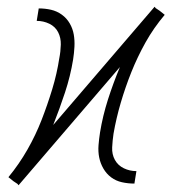

<svg xmlns="http://www.w3.org/2000/svg" viewBox="-20 -545 540 570"><path d="M35 5 32 1 20 -7 5 -19Q37 -58 61.5 -101Q86 -144 103.5 -189Q121 -234 135 -280Q149 -326 156 -372Q160 -392 160.5 -412.5Q161 -433 152.5 -449.5Q144 -466 126.5 -474.5Q109 -483 89 -483L95 -520Q114 -520 131.5 -516Q149 -512 163.5 -501.5Q178 -491 187 -475.5Q196 -460 199 -442.5Q202 -425 201 -406Q200 -387 197 -368Q189 -319 173 -270.5Q157 -222 138 -174L439 -525L442 -521L454 -513L469 -501Q436 -462 412 -419Q388 -376 370 -331Q352 -286 338.5 -240Q325 -194 317 -148Q314 -128 313 -107.5Q312 -87 321 -70.5Q330 -54 347.5 -45.5Q365 -37 385 -37L379 0Q360 0 342 -4Q324 -8 310 -18.5Q296 -29 287 -44.5Q278 -60 274.5 -77.5Q271 -95 272.5 -114Q274 -133 277 -152Q285 -201 300.5 -249.5Q316 -298 336 -346Z"/></svg>

Font: Iosevka SS18 Extralight
Style: Italic
Weight: 200
Italic angle: -9°
Monospace: yes
Designer: Belleve Invis
Foundry: Belleve Invis
Version: Version 25.1.1; ttfautohint (v1.8.4)